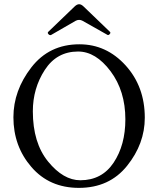

<svg xmlns="http://www.w3.org/2000/svg" viewBox="-20 -889 753 922"><path d="M44.4 -325.7Q44.4 -454.1 130.4 -565.2Q216.3 -676.3 361.3 -676.3Q491.2 -676.3 583.3 -574.7Q675.3 -473.1 675.3 -323.7Q675.3 -198.7 590.3 -92.8Q505.4 13.2 358.9 13.2Q217.3 13.2 130.9 -86.9Q44.4 -187 44.4 -325.7ZM137.7 -354.5Q137.7 -203.1 210.9 -113.3Q284.2 -23.4 365.7 -23.4Q469.2 -23.4 525.6 -107.9Q582 -192.4 582 -315.9Q582 -452.1 511 -546.9Q439.9 -641.6 355 -641.6Q252.4 -641.6 195.1 -553.2Q137.7 -464.8 137.7 -354.5ZM508.3 -735.8Q509.8 -734.4 510 -731.7Q510.3 -729 506.6 -724.9Q502.9 -720.7 499 -720.7Q497.6 -720.7 496.6 -721.2L376.5 -789.1Q368.7 -793.5 359.9 -793.5Q351.1 -793.5 343.3 -789.1L225.6 -721.2Q224.1 -720.2 221.7 -720.2Q217.3 -720.2 213.4 -724.1Q209.5 -728 209.5 -731Q209.5 -733.9 211.4 -735.8L338.4 -857.9Q349.6 -868.7 359.9 -868.7Q370.1 -868.7 381.3 -857.9Z"/></svg>

Font: Junicode
Style: Regular
Weight: 400
Designer: Peter S. Baker
Foundry: Briery Creek Software
Version: Version 0.7.2